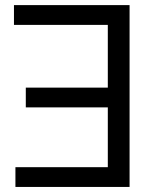

<svg xmlns="http://www.w3.org/2000/svg" viewBox="-20 -739 571 759"><path d="M492.2 -718.8V0H41V-78.1H406.2V-314.5H82V-392.6H406.2V-640.6H35.2V-718.8Z"/></svg>

Font: Inter Display V
Style: Regular
Weight: 400
Designer: Rasmus Andersson
Foundry: rsms
Version: Version 3.015;git-src